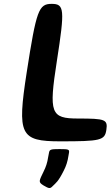

<svg xmlns="http://www.w3.org/2000/svg" viewBox="-20 -731 581 993"><path d="M274 -415C316 -684 313 -711 247 -711C180 -711 168 -678 118 -356C68 -33 84 0 292 0C500 0 522 -5 530 -59C538 -113 525 -118 384 -118C242 -118 232 -145 274 -415ZM205 228C234 245 239 246 253 231C270 214 281 209 310 151C322 128 330 103 334 75L337 58C339 42 335 40 288 40C241 40 236 42 233 61L229 82C225 110 217 133 207 153C182 206 176 210 205 228Z"/></svg>

Font: Asimov Print
Style: AIt
Weight: 500
Designer: Google
Version: Version 2.000980: 2014